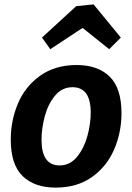

<svg xmlns="http://www.w3.org/2000/svg" viewBox="-20 -842 601 874"><path d="M533 -327Q533 -239 499.5 -161.5Q466 -84 398.5 -36Q331 12 233 12Q137 12 83 -40.5Q29 -93 29 -206Q29 -294 62 -371.5Q95 -449 163 -497.5Q231 -546 329 -546Q425 -546 479 -493.5Q533 -441 533 -327ZM169 -206Q169 -89 251 -89Q299 -89 331 -128.5Q363 -168 378 -223.5Q393 -279 393 -329Q393 -445 310 -445Q262 -445 230 -406Q198 -367 183.5 -311.5Q169 -256 169 -206ZM406 -822 530 -671 477 -618 356 -715 209 -618 171 -671 327 -814Z"/></svg>

Font: Bitter Pro
Style: Bold Italic
Weight: 700
Italic angle: -9°
Designer: Sol Matas, and Bitter project Authors
Foundry: Sol Matas
Version: Version 1.010